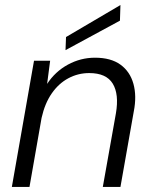

<svg xmlns="http://www.w3.org/2000/svg" viewBox="-20 -742 603 762"><path d="M27 0 115 -501H179L167 -409Q199 -458 249.5 -485.5Q300 -513 357 -513Q420 -513 458 -485.5Q496 -458 509.5 -409.5Q523 -361 511 -300L458 0H388L440 -292Q453 -368 427.5 -410Q402 -452 334 -452Q290 -452 251.5 -431.5Q213 -411 185.5 -371.5Q158 -332 145 -274L97 0ZM240 -543 242 -595 458 -722 456 -660Z"/></svg>

Font: DM Sans 18pt Light
Style: Italic
Weight: 300
Italic angle: -10°
Designer: Colophon Foundry, Jonny Pinhorn
Foundry: Colophon Foundry
Version: Version 4.004;gftools[0.9.30]